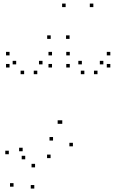

<svg xmlns="http://www.w3.org/2000/svg" viewBox="-20 -848 660 1089"><path d="M393.5 -18V-38H373.5V-18ZM566.2 -482.9V-502.9H546.2V-482.9ZM533 -427.2V-447.2H513V-427.2ZM605.7 -465.2V-485.2H585.7V-465.2ZM605.7 -533.8V-553.8H585.7V-533.8ZM375.8 -533.8V-553.8H355.8V-533.8ZM375.8 -465.2V-485.2H355.8V-465.2ZM458.4 -427.2V-447.2H438.4V-427.2ZM444.3 -482.9V-502.9H424.3V-482.9ZM333.2 -145.7V-165.7H313.2V-145.7ZM327 -145.7V-165.7H307V-145.7ZM221.1 -482.9V-502.9H201.1V-482.9ZM191.5 -427.2V-447.2H171.5V-427.2ZM275 -465.2V-485.2H255V-465.2ZM275 -533.8V-553.8H255V-533.8ZM34.2 -533.8V-553.8H14.2V-533.8ZM34.2 -465.2V-485.2H14.2V-465.2ZM116.9 -427.2V-447.2H96.9V-427.2ZM71.8 -482.9V-502.9H51.8V-482.9ZM266.9 48.8V28.8H246.9V48.8ZM280.8 -50.8V-70.8H260.8V-50.8ZM178.9 101.3V81.3H158.9V101.3ZM123.1 55.6V35.6H103.1V55.6ZM108.5 9.9V-10.1H88.5V9.9ZM30 26.8V6.8H10V26.8ZM56.8 210.8V190.8H36.8V210.8ZM174.5 221.5V201.5H154.5V221.5ZM267.6 -627.4V-647.4H247.6V-627.4ZM352.3 -807.7V-827.7H332.3V-807.7ZM509.4 -807.7V-827.7H489.4V-807.7ZM374.6 -627.4V-647.4H354.6V-627.4Z"/></svg>

Font: Monaspace Xenon Dots Var
Style: Regular
Weight: 400
Designer: Riley Cran and the Lettermatic Team
Version: Version 1.100 (Monaspace Xenon Dots)